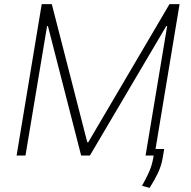

<svg xmlns="http://www.w3.org/2000/svg" viewBox="-20 -747 917 922"><path d="M59.7 0 180.4 -727.3H228.7L399.1 -63.9H403.8L794 -727.3H842.3L726.9 -31.6H768.5L761 12.4Q754.6 50.1 737.9 84.9Q721.2 119.7 698.5 155.2L661.9 145.2Q681.5 110.8 695.7 78.8Q709.9 46.9 715.6 12.8L717.7 0H679L782.7 -621.8H778.4L411.6 0H369.7L210.2 -621.8H206L102.3 0Z"/></svg>

Font: Inter P Extra Light
Style: Italic
Weight: 200
Italic angle: 9.39999°
Designer: Rasmus Andersson
Foundry: rsms
Version: Version 3.018;git-588b23468